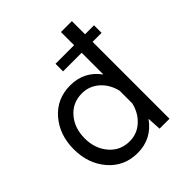

<svg xmlns="http://www.w3.org/2000/svg" viewBox="-204 -891 1043 1043"><g transform="rotate(-45 317.5 -370.0)"><path d="M581.1 -590.8H512.2V0H436L431.2 -80.1Q367.2 9.8 258.8 9.8Q155.8 9.8 91.3 -65.2Q26.9 -140.1 26.9 -250Q26.9 -360.8 91.3 -435.3Q155.8 -509.8 258.8 -509.8Q365.7 -509.8 428.2 -423.8V-590.8H285.2V-648.9H428.2V-750H512.2V-648.9H581.1ZM272.9 -65.9Q330.1 -65.9 372.1 -104Q414.1 -142.1 428.2 -202.1V-298.8Q414.1 -358.9 372.1 -396.5Q330.1 -434.1 272.9 -434.1Q201.2 -434.1 156 -381.6Q110.8 -329.1 110.8 -250Q110.8 -171.9 156 -118.9Q201.2 -65.9 272.9 -65.9Z"/></g></svg>

Font: ø
Style: ø
Weight: 400
Designer: Samuel Oakes
Foundry: Samuel Oakes
Version: Version 1.000;PS 001.000;hotconv 1.0.88;makeotf.lib2.5.64775